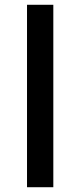

<svg xmlns="http://www.w3.org/2000/svg" viewBox="-20 -783 336 803"><path d="M93 0V-763H203V0Z"/></svg>

Font: Noto Sans SemiCondensed
Style: Bold
Weight: 700
Width: 4
Designer: Monotype Design Team
Foundry: Monotype Imaging Inc.
Version: Version 2.013; ttfautohint (v1.8.4.7-5d5b)